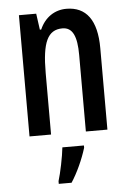

<svg xmlns="http://www.w3.org/2000/svg" viewBox="-54 -591 578 852"><g transform="rotate(-5 234.5 -164.5)"><path d="M274 -550C222 -550 178 -521 155 -468H149L139 -540H62V0H158V-274C158 -410 183 -465 249 -465C295 -465 313 -423 313 -341V0H409V-363C409 -488 362 -550 274 -550ZM299 71V61H203C199 101 184 174 173 209V221H230C257 180 284 121 299 71Z"/></g></svg>

Font: Noto Sans Arabic UI XCn Md
Style: Regular
Weight: 500
Width: 2
Designer: Monotype Design Team, Nadine Chahine and Nizar Qandah
Foundry: Monotype Imaging Inc.
Version: Version 2.010